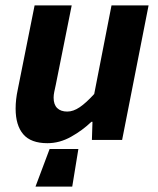

<svg xmlns="http://www.w3.org/2000/svg" viewBox="-20 -516 584 708"><path d="M110.9 172 162.9 33.5H269L246.4 172ZM154.9 12Q93.9 12 65.8 -20.9Q37.6 -53.8 37.6 -115.5Q37.6 -132.7 39.6 -150.2Q41.6 -167.6 45.6 -186.1L107.6 -496.1H244.4L185.7 -203.3Q182.5 -188.7 180.1 -177.3Q177.7 -165.8 177.7 -155.8Q177.7 -130.4 190.9 -117.5Q204 -104.6 228.1 -104.6Q250.4 -104.6 274 -120.7Q297.6 -136.7 327.4 -169.4L391.2 -496.1H527.9L430.3 0H318.9L321 -66.8H317Q284.1 -35.2 241.9 -11.6Q199.8 12 154.9 12Z"/></svg>

Font: Source Sans Variable
Style: Italic
Weight: 200
Italic angle: -11°
Designer: Paul D. Hunt
Foundry: Adobe Systems Incorporated
Version: Version 3.006;hotconv 1.0.111;makeotfexe 2.5.65597